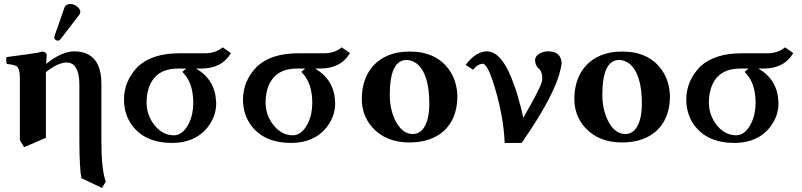

<svg xmlns="http://www.w3.org/2000/svg" viewBox="-20 -701 4000 958"><path d="M330.1 -681.2Q355 -681.2 373 -660.6Q380.4 -651.4 380.9 -643.1Q379.9 -633.8 376 -627.9L282.2 -505.9Q275.9 -498.5 271 -498Q256.8 -498 252 -508.8Q251.5 -510.7 251 -512.2Q251.5 -518.1 252 -521L301.8 -664.1Q309.1 -680.2 330.1 -681.2ZM79.1 -313Q79.1 -360.4 62 -371.1Q49.3 -378.4 14.2 -381.8Q8.8 -399.4 12.2 -416Q163.1 -435.5 183.1 -441.4Q187.5 -442.9 189.9 -443.8Q211.9 -442.4 212.9 -426.8Q212.9 -424.8 210.4 -382.3Q287.1 -444.3 351.1 -444.8Q485.4 -442.9 485.8 -284.2V0Q485.8 146.5 507.8 205.1L488.8 236.8L386.2 188Q376.5 141.1 376 0V-276.9Q376 -374 328.1 -387.2Q321.3 -388.7 314.9 -389.2Q272.9 -389.2 220.2 -349.6Q214.8 -345.7 209 -341.3Q209 -327.6 209 -321.3V-13.2L100.1 33.2L79.1 -1Z M846.7 -25.9Q892.6 -25.9 922.4 -85.4Q944.3 -130.4 944.3 -187Q944.3 -269 910.2 -317.9Q900.4 -331.1 889.6 -342.8Q891.6 -343.8 893.6 -345.5Q895.5 -347.2 897.5 -349.1Q899.4 -351.1 901.4 -352.5Q903.3 -354 905 -355Q906.7 -356 907.2 -357.4L907.7 -358.9H867.7Q750 -358.9 719.7 -253.9Q711.4 -223.6 711.4 -189Q711.4 -124.5 753.4 -73.2Q793 -26.4 846.7 -25.9ZM668.5 -369.1Q739.3 -434.6 872.6 -435.1H1002.4Q1056.6 -435.5 1091.3 -464.8L1132.3 -436Q1087.4 -359.4 984.4 -358.9H958.5Q1053.2 -303.7 1058.1 -194.8Q1058.1 -189 1058.6 -184.1Q1058.6 -121.1 1015.6 -65.4Q954.6 11.2 840.3 12.2Q703.1 12.2 638.2 -76.7Q598.6 -131.3 598.6 -205.1Q599.1 -297.9 668.5 -369.1Z M1440.4 -25.9Q1486.3 -25.9 1516.1 -85.4Q1538.1 -130.4 1538.1 -187Q1538.1 -269 1503.9 -317.9Q1494.1 -331.1 1483.4 -342.8Q1485.4 -343.8 1487.3 -345.5Q1489.3 -347.2 1491.2 -349.1Q1493.2 -351.1 1495.1 -352.5Q1497.1 -354 1498.8 -355Q1500.5 -356 1501 -357.4L1501.5 -358.9H1461.4Q1343.8 -358.9 1313.5 -253.9Q1305.2 -223.6 1305.2 -189Q1305.2 -124.5 1347.2 -73.2Q1386.7 -26.4 1440.4 -25.9ZM1262.2 -369.1Q1333 -434.6 1466.3 -435.1H1596.2Q1650.4 -435.5 1685.1 -464.8L1726.1 -436Q1681.2 -359.4 1578.1 -358.9H1552.2Q1647 -303.7 1651.9 -194.8Q1651.9 -189 1652.3 -184.1Q1652.3 -121.1 1609.4 -65.4Q1548.3 11.2 1434.1 12.2Q1296.9 12.2 1231.9 -76.7Q1192.4 -131.3 1192.4 -205.1Q1192.9 -297.9 1262.2 -369.1Z M2007.8 -401.9Q1925.3 -400.4 1924.8 -229Q1924.8 -142.1 1962.9 -81.5Q1994.1 -32.7 2039.1 -32.2Q2088.9 -32.2 2110.4 -96.2Q2122.1 -132.3 2122.1 -184.1Q2122.1 -334 2058.6 -384.3Q2035.2 -401.4 2007.8 -401.9ZM1785.2 -207Q1785.6 -307.1 1839.8 -370.1Q1905.3 -443.8 2023.9 -443.8Q2156.2 -443.8 2221.2 -352.5Q2261.7 -294.4 2262.2 -215.8Q2260.3 -107.9 2193.8 -46.9Q2129.4 9.8 2022.9 9.8Q1904.3 9.8 1836.4 -66.9Q1785.6 -125.5 1785.2 -207Z M2715.8 -444.8Q2767.1 -444.8 2779.3 -405.3Q2781.7 -396.5 2782.2 -388.2Q2781.7 -369.6 2769 -324.2Q2733.9 -216.3 2628.9 -56.2Q2607.9 -23.9 2583 12.2H2498Q2493.7 -114.3 2448.2 -266.6Q2413.6 -381.3 2389.2 -382.8Q2362.3 -381.8 2340.8 -353L2303.2 -377Q2354.5 -444.3 2409.2 -444.8Q2477.5 -444.8 2530.3 -315.9Q2541.5 -288.1 2556.2 -246.1Q2581.5 -161.6 2590.8 -112.8Q2674.8 -258.3 2683.6 -293.5Q2685.5 -302.7 2686 -309.1Q2685.5 -345.2 2667 -359.9Q2650.4 -374 2649.9 -400.9Q2649.9 -422.9 2677.7 -436.5Q2694.8 -444.8 2715.8 -444.8Z M3068.4 -401.9Q2985.8 -400.4 2985.4 -229Q2985.4 -142.1 3023.4 -81.5Q3054.7 -32.7 3099.6 -32.2Q3149.4 -32.2 3170.9 -96.2Q3182.6 -132.3 3182.6 -184.1Q3182.6 -334 3119.1 -384.3Q3095.7 -401.4 3068.4 -401.9ZM2845.7 -207Q2846.2 -307.1 2900.4 -370.1Q2965.8 -443.8 3084.5 -443.8Q3216.8 -443.8 3281.7 -352.5Q3322.3 -294.4 3322.8 -215.8Q3320.8 -107.9 3254.4 -46.9Q3189.9 9.8 3083.5 9.8Q2964.8 9.8 2897 -66.9Q2846.2 -125.5 2845.7 -207Z M3652.3 -25.9Q3698.2 -25.9 3728 -85.4Q3750 -130.4 3750 -187Q3750 -269 3715.8 -317.9Q3706.1 -331.1 3695.3 -342.8Q3697.3 -343.8 3699.2 -345.5Q3701.2 -347.2 3703.1 -349.1Q3705.1 -351.1 3707 -352.5Q3709 -354 3710.7 -355Q3712.4 -356 3712.9 -357.4L3713.4 -358.9H3673.3Q3555.7 -358.9 3525.4 -253.9Q3517.1 -223.6 3517.1 -189Q3517.1 -124.5 3559.1 -73.2Q3598.6 -26.4 3652.3 -25.9ZM3474.1 -369.1Q3544.9 -434.6 3678.2 -435.1H3808.1Q3862.3 -435.5 3897 -464.8L3938 -436Q3893.1 -359.4 3790 -358.9H3764.2Q3858.9 -303.7 3863.8 -194.8Q3863.8 -189 3864.3 -184.1Q3864.3 -121.1 3821.3 -65.4Q3760.3 11.2 3646 12.2Q3508.8 12.2 3443.8 -76.7Q3404.3 -131.3 3404.3 -205.1Q3404.8 -297.9 3474.1 -369.1Z"/></svg>

Font: Linux Libertine O
Style: Bold
Weight: 700
Designer: Philipp H. Poll
Foundry: Philipp H. Poll
Version: Version 5.0.0